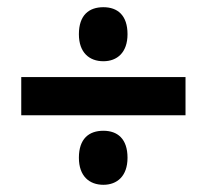

<svg xmlns="http://www.w3.org/2000/svg" viewBox="-20 -592 575 533"><path d="M267 -422C305 -422 334 -446 334 -497C334 -550 306 -572 267 -572C227 -572 199 -550 199 -497C199 -446 228 -422 267 -422ZM39 -272H495V-378H39ZM267 -79C305 -79 334 -103 334 -154C334 -207 306 -229 267 -229C227 -229 199 -207 199 -154C199 -103 228 -79 267 -79Z"/></svg>

Font: Noto Sans Telugu SemiCondensed
Style: Bold
Weight: 700
Width: 4
Designer: Jelle Bosma - Monotype Design Team
Foundry: Monotype Imaging Inc.
Version: Version 2.005